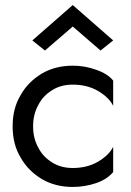

<svg xmlns="http://www.w3.org/2000/svg" viewBox="-20 -730 518 760"><path d="M132 -145Q150 -109 188 -86Q222 -65 268 -65Q325 -65 368 -90Q412 -116 428 -149V-49Q404 -20 360 -5Q315 10 268 10Q199 10 146 -21Q91 -54 62 -106Q30 -158 30 -230Q30 -302 62 -354Q91 -406 146 -439Q199 -470 268 -470Q316 -470 360 -454Q405 -439 428 -411V-311Q412 -344 368 -370Q325 -395 268 -395Q222 -395 188 -374Q150 -351 132 -315Q111 -278 111 -230Q111 -182 132 -145ZM268 -625 158 -530 108 -570 268 -710 428 -570 378 -530Z"/></svg>

Font: jost-mod-400
Style: Regular
Weight: 400
Version: Version 3.200; ttfautohint (v0.97) -l 8 -r 50 -G 200 -x 14 -